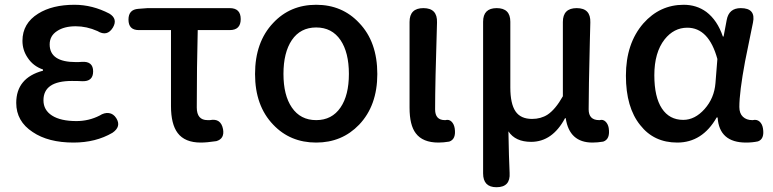

<svg xmlns="http://www.w3.org/2000/svg" viewBox="-20 -584 3235 804"><path d="M288 13Q182 13 117 -31Q48 -76 48 -153Q48 -258 160 -288V-293Q119 -307 96 -342Q74 -374 74 -413Q74 -486 140 -527Q199 -564 292 -564Q367 -564 438 -527Q474 -505 453 -469Q429 -429 388 -454Q343 -474 297 -474Q249 -474 219 -454Q188 -434 188 -398Q188 -324 298 -324Q315 -324 323 -325Q370 -328 370 -285Q370 -242 324 -244Q309 -245 281 -245Q162 -245 162 -164Q162 -123 198 -100Q234 -77 300 -77Q352 -77 397 -100Q417 -113 436 -110.5Q455 -108 467 -89Q489 -54 451 -28Q381 13 288 13Z M821 13Q754 13 724 -27Q696 -64 696 -140V-458H561Q518 -458 518 -502Q518 -544 559 -547L598 -550H793H942Q988 -550 988 -504Q988 -458 942 -458H808Q804 -305 804 -134Q804 -81 849 -81Q854 -81 859 -81Q905 -90 914 -43Q921 -3 886 7Q846 13 821 13Z M1304 13Q1195 13 1124 -62Q1048 -141 1048 -274Q1048 -408 1124 -488Q1195 -564 1304 -564Q1413 -564 1484 -488Q1560 -409 1560 -274Q1560 -142 1484 -62Q1412 13 1304 13ZM1304 -81Q1370 -81 1406 -134Q1441 -185 1441 -274.5Q1441 -364 1406 -416Q1370 -469 1304 -469Q1238 -469 1202 -416Q1167 -364 1167 -274.5Q1167 -185 1202 -134Q1238 -81 1304 -81Z M1816 13Q1750 13 1721 -26Q1695 -60 1695 -133V-341V-492Q1695 -550 1753 -550Q1812 -550 1810 -490Q1802 -236 1802 -126Q1802 -81 1843 -81Q1844 -81 1845 -81Q1860 -85 1870.5 -75Q1881 -65 1884 -47Q1891 -1 1861 9Q1837 13 1816 13Z M2059 200Q2003 200 2003 142V-175V-493Q2003 -550 2060 -550Q2117 -550 2117 -493V-218Q2117 -150 2138.5 -118Q2160 -86 2208 -86Q2245 -86 2273 -104Q2306 -126 2337 -181V-492Q2337 -550 2395 -550Q2454 -550 2452 -490Q2451 -464 2450 -412Q2445 -208 2445 -126Q2445 -81 2489 -81Q2490 -81 2491 -81Q2505 -85 2515.5 -75Q2526 -65 2529 -48Q2536 -1 2506 9Q2482 13 2461 13Q2364 13 2349 -89H2346Q2293 10 2204 10Q2138 10 2109 -34Q2111 79 2114 140Q2118 200 2059 200Z M2816 13Q2718 13 2661 -60Q2601 -134 2601 -267Q2601 -402 2674 -486Q2743 -564 2843 -564Q2897 -564 2938 -534Q2984 -499 3007 -431H3010L3023 -500Q3032 -550 3082 -550Q3146 -550 3133 -489Q3131 -478 3126 -455Q3108 -369 3100 -327Q3076 -198 3076 -136Q3076 -109 3091 -95Q3106 -81 3130 -81Q3131 -81 3132 -81Q3149 -85 3160.5 -75Q3172 -65 3175 -46Q3182 -2 3154 8Q3131 13 3104 13Q2992 13 2985 -92H2981Q2921 13 2816 13ZM2841 -82Q2890 -82 2930.5 -127.5Q2971 -173 2976 -236L2984 -337Q2948 -468 2858 -468Q2802 -468 2763 -419Q2720 -364 2720 -269Q2720 -178 2751.5 -130Q2783 -82 2841 -82Z"/></svg>

Font: GenSenRounded JP M
Style: Regular
Weight: 500
Version: Version 1.501;PS 1;hotconv 16.6.51;makeotf.lib2.5.65220